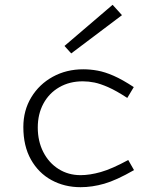

<svg xmlns="http://www.w3.org/2000/svg" viewBox="-20 -763 654 798"><path d="M324 -425Q269 -425 226.5 -400.5Q184 -376 160.5 -332.5Q137 -289 137 -233Q137 -176 160 -131Q183 -86 223.5 -60.5Q264 -35 315 -35Q353 -35 399 -48Q445 -61 513 -98L537 -56Q464 -14 413.5 0.5Q363 15 315 15Q248 15 194 -14.5Q140 -44 108.5 -100Q77 -156 77 -235Q77 -304 110 -358.5Q143 -413 199.5 -444Q256 -475 326 -475Q355 -475 385.5 -469.5Q416 -464 452.5 -448Q489 -432 536 -401L509 -356Q463 -386 430 -400.5Q397 -415 372.5 -420Q348 -425 324 -425ZM248 -572 448 -743 487 -700 276 -541Z"/></svg>

Font: Intel One Mono Light
Style: Regular
Weight: 300
Monospace: yes
Designer: Fred Shallcrass
Foundry: Frere-Jones Type LLC
Version: Version 1.004